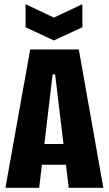

<svg xmlns="http://www.w3.org/2000/svg" viewBox="-20 -896 519 916"><path d="M6 0 124 -660H356L473 0H308L243 -541H231L167 0ZM117 -110V-209H366V-110ZM102 -876 237 -812 373 -876V-766L237 -703L102 -766Z"/></svg>

Font: Bricolage Grotesque 48pt Condensed ExtraBold
Style: Regular
Weight: 800
Width: 3
Designer: Mathieu Triay
Foundry: Atelier Triay
Version: Version 1.001;gftools[0.9.33.dev8+g029e19f]